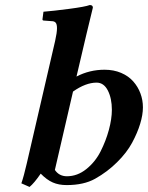

<svg xmlns="http://www.w3.org/2000/svg" viewBox="-20 -718 582 755"><path d="M419.9 -286.1Q419.9 -331.1 404.1 -362.1Q388.2 -393.1 359.9 -393.1Q316.9 -393.1 267.1 -357.9L195.8 -49.8Q212.4 -24.9 243.2 -24.9Q284.2 -24.9 319.3 -53Q354.5 -81.1 375.5 -122.6Q396.5 -164.1 408.2 -207.5Q419.9 -251 419.9 -286.1ZM319.8 -583 280.8 -417Q332 -443.8 391.1 -443.8Q427.2 -443.8 456.3 -431.4Q485.4 -418.9 503.9 -397.9Q522.5 -377 532.2 -350.8Q542 -324.7 542 -295.9Q542 -266.6 531.2 -231.2Q520.5 -195.8 499.5 -156.7Q478.5 -117.7 440.4 -80.1Q402.8 -42.5 354 -15.1Q309.6 9.8 242.2 9.8Q210.9 9.8 187.5 -0.5Q164.1 -10.7 140.1 -35.2Q114.3 2.4 96.2 17.1L64 2.9Q73.7 -24.9 85 -74.2L196.8 -557.1Q204.1 -589.8 204.1 -606.9Q204.1 -622.6 199 -628.7Q193.8 -634.8 183.1 -634.8L151.9 -637.2Q147 -637.2 147 -642.1L150.9 -671.9Q188.5 -674.8 251.7 -683.1Q314.9 -691.4 333 -698.2Q345.2 -698.2 345.2 -688Z"/></svg>

Font: Linux Libertine G
Style: Semibold Italic
Weight: 600
Italic angle: -11.5°
Designer: Philipp H. Poll
Foundry: Philipp H. Poll
Version: Version 5.1.1